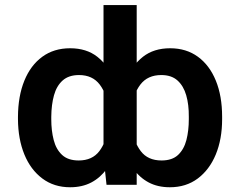

<svg xmlns="http://www.w3.org/2000/svg" viewBox="-20 -748 972 777"><path d="M878.9 -275.4V-265.6Q878.9 -185.1 853.3 -123Q827.6 -61 780.3 -25.6Q732.9 9.8 667.5 9.8Q618.2 9.8 581.5 -9.8Q544.9 -29.3 519.5 -65.2Q494.1 -101.1 478.5 -150.4Q462.9 -199.7 456.1 -259.8V-278.3Q465.3 -360.4 490 -422.1Q514.6 -483.9 558.6 -518.3Q602.5 -552.7 668.5 -552.7Q733.9 -552.7 781 -518.3Q828.1 -483.9 853.5 -421.6Q878.9 -359.4 878.9 -275.4ZM744.1 -265.6V-275.4Q744.6 -324.7 733.6 -362.5Q722.7 -400.4 698.2 -422.4Q673.8 -444.3 632.8 -444.3Q577.6 -444.3 548.1 -405.8Q518.6 -367.2 512.2 -303.7V-235.4Q521 -174.3 549.6 -136.5Q578.1 -98.6 633.8 -98.6Q676.8 -98.6 700.7 -121.1Q724.6 -143.6 734.4 -181.4Q744.1 -219.2 744.1 -265.6ZM398.9 -113.3V-727.5H533.2V0H411.1ZM52.7 -265.6V-275.4Q53.2 -359.4 78.6 -421.6Q104 -483.9 151.1 -518.3Q198.2 -552.7 263.7 -552.7Q330.1 -552.7 373.8 -518.3Q417.5 -483.9 442.1 -422.1Q466.8 -360.4 475.1 -278.3V-259.8Q468.8 -199.7 453.4 -150.4Q438 -101.1 412.4 -65.2Q386.7 -29.3 349.9 -9.8Q313 9.8 263.7 9.8Q198.7 9.8 151.4 -25.6Q104 -61 78.6 -123Q53.2 -185.1 52.7 -265.6ZM187.5 -275.4V-265.6Q187.5 -219.2 197.3 -181.4Q207 -143.6 231.2 -121.1Q255.4 -98.6 298.3 -98.6Q353.5 -98.6 382.1 -136.5Q410.6 -174.3 418.9 -235.4V-303.7Q413.1 -366.7 383.8 -405.5Q354.5 -444.3 299.8 -444.3Q258.3 -444.3 233.6 -422.4Q209 -400.4 198.5 -362.5Q188 -324.7 187.5 -275.4Z"/></svg>

Font: V-Inter
Style: SemiBold-600
Weight: 600
Designer: Rasmus Andersson
Foundry: rsms
Version: Version 4.000;git-4146feb